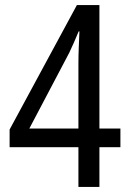

<svg xmlns="http://www.w3.org/2000/svg" viewBox="-20 -739 512 759"><path d="M456 -157H373V0H290V-157H18V-227L284 -719H373V-231H456ZM290 -488Q290 -520 291.5 -555Q293 -590 294 -615H291Q282 -593 272.5 -571.5Q263 -550 254 -531L96 -231H290Z"/></svg>

Font: Noto Sans Myanmar Condensed
Style: Regular
Weight: 400
Width: 3
Designer: Monotype Design Team
Foundry: Monotype Imaging Inc.
Version: Version 2.107; ttfautohint (v1.8.4.7-5d5b)